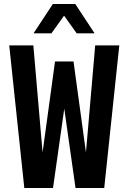

<svg xmlns="http://www.w3.org/2000/svg" viewBox="-20 -936 640 956"><path d="M101 0 26 -710H146L192 -177L254 -630H346L408 -177L454 -710H574L499 0H356L300 -395L244 0ZM147 -770 243 -916H355L451 -770H362L299 -858L236 -770Z"/></svg>

Font: Geist Mono SemiBold
Style: Regular
Weight: 600
Monospace: yes
Designer: Basement.studio, Andrés Briganti, Mateo Zaragoza
Foundry: Basement.studio, Vercel, Andrés Briganti, Guido Ferreyra, Mateo Zaragoza
Version: Version 1.500; ttfautohint (v1.8.4.7-5d5b)